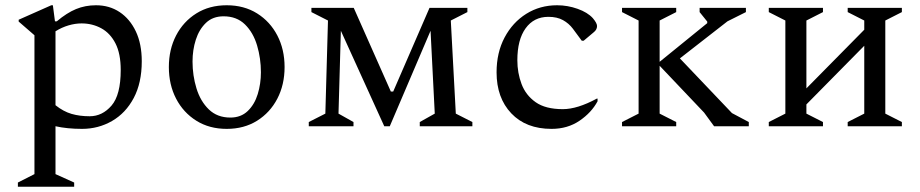

<svg xmlns="http://www.w3.org/2000/svg" viewBox="-20 -480 3497 730"><path d="M48 230V214L111 182V-346L51 -398V-405L175 -460H181L189 -399H196Q234 -431 269 -445.5Q304 -460 345 -460Q396 -460 435 -434Q474 -408 496.5 -360.5Q519 -313 519 -247Q519 -165 488.5 -107.5Q458 -50 406 -20Q354 10 292 10Q236 10 191 0V182L262 214V230ZM290 -391Q266 -391 240.5 -383.5Q215 -376 191 -361V-80Q221 -56 252 -47Q283 -38 321 -38Q369 -38 404 -78.5Q439 -119 439 -214Q439 -276 419 -315Q399 -354 365 -372.5Q331 -391 290 -391Z M842 10Q776 10 726.5 -21Q677 -52 649.5 -105Q622 -158 622 -225Q622 -292 649.5 -345Q677 -398 726.5 -429Q776 -460 842 -460Q908 -460 957.5 -429Q1007 -398 1034.5 -345Q1062 -292 1062 -225Q1062 -158 1034.5 -105Q1007 -52 957.5 -21Q908 10 842 10ZM856 -33Q896 -33 922 -58Q948 -83 960 -122.5Q972 -162 972 -205Q972 -258 957.5 -307Q943 -356 911.5 -387Q880 -418 830 -418Q789 -418 763 -393Q737 -368 724.5 -329Q712 -290 712 -246Q712 -193 727 -144Q742 -95 774 -64Q806 -33 856 -33Z M1227 -402 1164 -434V-450H1325L1466 -132H1475L1613 -450H1757V-434L1694 -402L1713 -48L1776 -16V0H1576V-16L1633 -48L1617 -363L1462 0H1441L1276 -363L1267 -48L1324 -16V0H1154V-16L1217 -48Z M2077 10Q1980 10 1924 -49Q1868 -108 1868 -205Q1868 -280 1898.5 -337.5Q1929 -395 1981 -427.5Q2033 -460 2098 -460Q2138 -460 2176 -446.5Q2214 -433 2234 -411Q2250 -392 2250 -381Q2250 -367 2237 -357L2199 -325H2192L2158 -371Q2143 -391 2120.5 -403.5Q2098 -416 2065 -416Q2010 -416 1978.5 -372.5Q1947 -329 1947 -251Q1947 -203 1963 -160.5Q1979 -118 2016.5 -91.5Q2054 -65 2120 -65Q2175 -65 2249 -105H2252V-95Q2229 -52 2183.5 -21Q2138 10 2077 10Z M2695 0 2657 -52 2488 -230V-48L2551 -16V0H2345V-16L2408 -48V-402L2345 -434V-450H2551V-434L2488 -402V-245L2669 -392V-398L2640 -434V-450H2816V-434L2746 -399L2565 -258L2763 -50L2827 -16V0Z M2966 -402 2903 -434V-450H3109V-434L3046 -402V-144L3266 -367V-402L3203 -434V-450H3409V-434L3346 -402V-48L3409 -16V0H3203V-16L3266 -48V-306L3046 -83V-48L3109 -16V0H2903V-16L2966 -48Z"/></svg>

Font: Spectral
Style: Regular
Weight: 400
Designer: Jean-Baptiste Levee
Foundry: Production Type
Version: Version 2.001